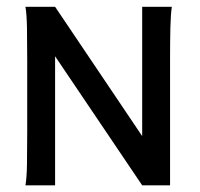

<svg xmlns="http://www.w3.org/2000/svg" viewBox="-20 -555 600 575"><path d="M405.8 0 78.6 -484.9 145 -534.7 472.2 -48.8ZM56.2 0Q60.1 -22 60.8 -63.5Q61.5 -105 61.5 -159.2V-375Q61.5 -429.2 60.8 -470.9Q60.1 -512.7 56.2 -534.7H145V0ZM405.8 0V-534.7H494.6Q491.2 -512.7 490.2 -470.9Q489.3 -429.2 489.3 -375V0Z"/></svg>

Font: Harmattan SemiBold
Style: Regular
Weight: 600
Designer: George W. Nuss III and SIL International
Foundry: SIL International
Version: Version 4.000